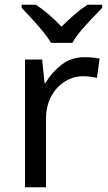

<svg xmlns="http://www.w3.org/2000/svg" viewBox="-20 -786 453 806"><path d="M335 -546Q350 -546 367.5 -544.5Q385 -543 398 -540L387 -459Q374 -462 358.5 -464Q343 -466 329 -466Q288 -466 252 -443.5Q216 -421 194.5 -380.5Q173 -340 173 -286V0H85V-536H157L167 -438H171Q197 -482 238 -514Q279 -546 335 -546ZM194 -606Q181 -629 159 -655.5Q137 -682 113 -708Q89 -734 71 -753V-766H131Q157 -749 185 -725Q213 -701 238 -674Q265 -701 293 -725Q321 -749 347 -766H409V-753Q390 -734 365.5 -708Q341 -682 318.5 -655.5Q296 -629 284 -606Z"/></svg>

Font: Noto Sans Meroitic
Style: Regular
Weight: 400
Designer: Monotype Design Team
Foundry: Monotype Imaging Inc.
Version: Version 2.002; ttfautohint (v1.8.4.7-5d5b)